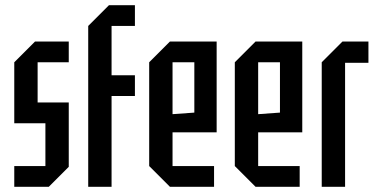

<svg xmlns="http://www.w3.org/2000/svg" viewBox="-20 -720 1450 740"><path d="M35 0V-80H155V-245H35V-480L115 -560H245V-480H125V-325H245V-77L168 0Z M320 0V-620L400 -700H500V-620H410V-430H500V-350H410V0Z M555 -80V-480L635 -560H815V-210H645V-80H805V0H635ZM645 -280 729 -286V-480H645Z M885 -80V-480L965 -560H1145V-210H975V-80H1135V0H965ZM975 -280 1059 -286V-480H975Z M1220 0V-480L1300 -560H1400V-478H1310V0Z"/></svg>

Font: Tektur Condensed
Style: Regular
Weight: 400
Width: 3
Designer: Adam Jagosz
Foundry: Adam Jagosz
Version: Version 1.005;gftools[0.9.30]